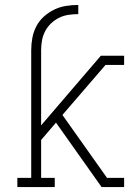

<svg xmlns="http://www.w3.org/2000/svg" viewBox="-20 -755 540 775"><path d="M50 0V-37H106V-552Q106 -577 110.5 -601.5Q115 -626 126.5 -648.5Q138 -671 157 -688Q176 -705 198.5 -716Q221 -727 246 -731Q271 -735 296 -735V-698Q276 -698 256 -695Q236 -692 218 -683Q200 -674 185.5 -660Q171 -646 162 -628.5Q153 -611 149.5 -591.5Q146 -572 146 -552V-249L387 -530H481V-493H406L232 -291L412 -37H481V0H390L206 -260L146 -190V-37H201V0Z"/></svg>

Font: Iosevka Slab Extralight
Style: Regular
Weight: 200
Monospace: yes
Designer: Belleve Invis
Foundry: Belleve Invis
Version: Version 11.1.1; ttfautohint (v1.8.3)